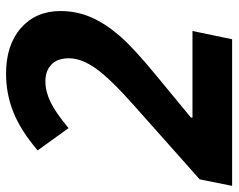

<svg xmlns="http://www.w3.org/2000/svg" viewBox="-118 -670 764 615"><g transform="rotate(-90 263.5 -362.0)"><path d="M445.8 0 472.2 -127H194.8V-131.8L326.2 -240.2C386.4 -289.4 429.8 -329.3 456.3 -359.9C482.8 -390.5 502.8 -421.1 516.1 -451.7C529.5 -482.3 536.1 -515 536.1 -549.8C536.1 -602.2 518.1 -644.4 481.9 -676.3C445.8 -708.2 396.8 -724.1 335 -724.1C292.6 -724.1 252 -716.4 212.9 -700.9C173.8 -685.5 132.8 -659.5 89.8 -623L161.1 -523.9C194.3 -551.6 222.2 -570.9 244.9 -581.8C267.5 -592.7 289.6 -598.1 311 -598.1C333.5 -598.1 351.4 -591.7 364.7 -578.9C378.1 -566 384.8 -547.4 384.8 -522.9C384.8 -495.6 373.6 -466.4 351.3 -435.3C329 -404.2 288.6 -362.8 230 -311L-2.9 -104L-23.9 0Z"/></g></svg>

Font: OpenSans
Style: Bold Italic
Weight: 700
Italic angle: -12°
Foundry: Ascender Corporation
Version: Version 1.10; ttfautohint (v1.2) -l 8 -r 50 -G 200 -x 14 -D 